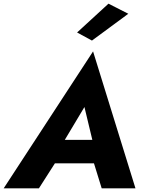

<svg xmlns="http://www.w3.org/2000/svg" viewBox="-52 -1026 784 1046"><path d="M647 -951 539 -1006 368 -849 449 -805ZM502 0H686L455 -746L-32 0H160L247 -136H460ZM408 -443 451 -264H301Z"/></svg>

Font: Jost*
Style: Bold Italic
Weight: 700
Italic angle: -10°
Version: Version 3.7